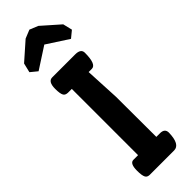

<svg xmlns="http://www.w3.org/2000/svg" viewBox="-335 -1035 1047 1047"><g transform="rotate(-45 188.0 -512.0)"><path d="M62 -828 23 -860 36 -914 138 -1004 187 -1024 236 -1004 338 -914 351 -860 312 -828 187 -909ZM86 -121H122V-632H92Q72 -633 66 -645Q58 -659 58 -696Q58 -752 91 -752H268Q312 -752 312 -721Q312 -632 277 -632H252L262 -432L263 -121H293Q328 -120 328 -89Q326 0 279 0H90Q72 -1 66 -13Q58 -27 58 -65Q58 -121 86 -121Z"/></g></svg>

Font: Chau Philomene One
Style: Regular
Weight: 400
Designer: Vicente Lamonaca
Foundry: TipoType
Version: Version 1.002